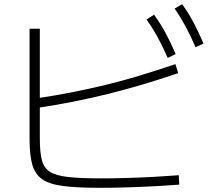

<svg xmlns="http://www.w3.org/2000/svg" viewBox="-20 -875 1040 916"><path d="M455 21Q348 21 281.5 12.5Q215 4 180.5 -20.5Q146 -45 133.5 -91.5Q121 -138 121 -214V-738H170V-213Q170 -150 179.5 -112Q189 -74 218 -55.5Q247 -37 305.5 -30.5Q364 -24 462 -24Q524 -24 589.5 -26Q655 -28 718 -31.5Q781 -35 833 -39L835 6Q782 10 716.5 13.5Q651 17 583.5 19Q516 21 455 21ZM150 -405Q237 -418 319 -434Q401 -450 482 -469.5Q563 -489 645.5 -514Q728 -539 817 -569L830 -526Q657 -467 494 -426.5Q331 -386 156 -360ZM780 -599Q755 -656 731 -699.5Q707 -743 679 -782L715 -805Q746 -762 770.5 -716.5Q795 -671 818 -617ZM913 -650Q888 -707 864.5 -750.5Q841 -794 813 -834L849 -855Q880 -812 904 -766.5Q928 -721 951 -667Z"/></svg>

Font: M PLUS 1 Code Light
Style: Regular
Weight: 300
Designer: Coji Morishita
Foundry: UNDERFOREST DESIGN
Version: Version 1.002